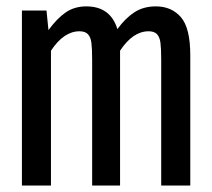

<svg xmlns="http://www.w3.org/2000/svg" viewBox="-20 -573 655 593"><path d="M567.7 -402.1V0H477.9V-387.7Q477.9 -423.1 475.6 -440.8Q473.3 -458.5 464.9 -467.4Q456.4 -476.4 439 -476.4Q390.3 -476.4 350.8 -416.4V0H264.6V-387.7Q264.6 -423.1 262.3 -440.8Q260 -458.5 251.5 -467.4Q243.1 -476.4 225.6 -476.4Q176.9 -476.4 137.4 -416.4V0H47.7V-540.5H123.6L129.7 -480Q155.4 -515.4 182.6 -534.4Q209.7 -553.3 246.7 -553.3Q321 -553.3 342.6 -483.1Q367.2 -516.9 395.1 -535.1Q423.1 -553.3 461.5 -553.3Q509.7 -553.3 538.7 -520Q567.7 -486.7 567.7 -402.1Z"/></svg>

Font: Fira Code Fixed Retina
Style: Regular
Weight: 450
Monospace: yes
Designer: Carrois Corporate, Edenspiekermann AG, Nikita Prokopov
Foundry: Carrois Corporate, Edenspiekermann AG, Nikita Prokopov
Version: Version 5.002